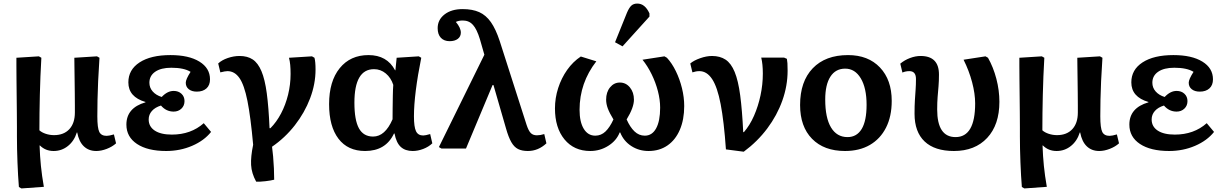

<svg xmlns="http://www.w3.org/2000/svg" viewBox="-20 -833 6860 1077"><path d="M100 224 86 216Q81 155 78 77.5Q75 0 75 -67Q75 -83 75 -118.5Q75 -154 74.5 -200Q74 -246 73.5 -295Q73 -344 72.5 -388.5Q72 -433 72 -465Q72 -497 72 -509L198 -517L212 -509Q206 -405 203.5 -300.5Q201 -196 201 -102Q214 -90 236.5 -82.5Q259 -75 283 -75Q338 -75 369 -108.5Q400 -142 400 -202Q400 -211 400 -240.5Q400 -270 399.5 -310Q399 -350 398.5 -390Q398 -430 397.5 -462.5Q397 -495 397 -509L524 -517L538 -509Q533 -435 530.5 -378Q528 -321 527 -273.5Q526 -226 526 -181Q526 -115 537 -93Q548 -71 578 -71Q592 -71 619 -79L631 -29Q610 -10 579 2Q548 14 520 14Q478 14 450.5 -12Q423 -38 413 -90H411Q396 -42 361 -14Q326 14 281 14Q235 14 204 -17H202Q204 43 209.5 97.5Q215 152 226 215Z M912 14Q808 14 748.5 -25.5Q689 -65 689 -134Q689 -228 796 -259V-261Q700 -289 700 -371Q700 -442 763 -483Q826 -524 936 -524Q1039 -524 1098.5 -487.5Q1158 -451 1158 -388Q1158 -355 1138 -337Q1118 -319 1084 -319Q1056 -319 1039 -332.5Q1022 -346 1022 -369Q1022 -388 1049 -430Q1012 -453 941 -453Q883 -453 850.5 -430.5Q818 -408 818 -369Q818 -341 836.5 -320Q855 -299 887 -289Q919 -323 954 -323Q981 -323 998 -307Q1015 -291 1015 -266Q1015 -240 997.5 -223.5Q980 -207 954 -207Q912 -207 883 -241Q850 -231 832 -210.5Q814 -190 814 -163Q814 -123 848 -100.5Q882 -78 944 -78Q1051 -78 1123 -142L1164 -93Q1125 -44 1057.5 -15Q990 14 912 14Z M1417 186Q1391 139 1388.5 92.5Q1386 46 1400 -21Q1386 -177 1368 -267Q1350 -357 1323 -395.5Q1296 -434 1256 -434Q1243 -434 1216 -427L1204 -477Q1224 -496 1257.5 -507.5Q1291 -519 1324 -519Q1368 -519 1397.5 -499.5Q1427 -480 1446.5 -434Q1466 -388 1476.5 -309.5Q1487 -231 1492 -114H1497Q1531 -148 1556.5 -196.5Q1582 -245 1596 -302Q1610 -359 1610 -418Q1610 -447 1608 -468.5Q1606 -490 1601 -509L1730 -517L1744 -509Q1750 -487 1750 -443Q1750 -362 1719.5 -281.5Q1689 -201 1634 -130.5Q1579 -60 1506 -10Q1509 11 1512 44Q1515 77 1516.5 112Q1518 147 1518 175Q1499 180 1468.5 183.5Q1438 187 1417 186Z M2028 14Q1931 14 1878.5 -55Q1826 -124 1826 -249Q1826 -377 1885.5 -450.5Q1945 -524 2047 -524Q2151 -524 2196 -439H2198L2205 -509L2329 -517L2343 -509Q2323 -410 2312.5 -326.5Q2302 -243 2302 -181Q2302 -121 2313.5 -97Q2325 -73 2354 -73Q2366 -73 2393 -81L2405 -29Q2384 -9 2354 2.5Q2324 14 2295 14Q2253 14 2228 -9Q2203 -32 2193 -84H2190Q2144 14 2028 14ZM2073 -67Q2140 -67 2182 -164Q2182 -190 2182.5 -225.5Q2183 -261 2183.5 -295.5Q2184 -330 2186 -357Q2173 -397 2144 -421Q2115 -445 2078 -445Q1968 -445 1968 -257Q1968 -159 1993.5 -113Q2019 -67 2073 -67Z M3033 -81 3045 -29Q2999 14 2941 14Q2908 14 2886 3Q2864 -8 2848 -36Q2832 -64 2818 -114L2748 -356H2743L2594 0H2456L2442 -8L2697 -526L2672 -613Q2655 -669 2633 -693.5Q2611 -718 2576 -718Q2553 -718 2537 -710Q2565 -677 2565 -650Q2565 -628 2548 -615Q2531 -602 2502 -602Q2471 -602 2453 -621Q2435 -640 2435 -675Q2435 -722 2473.5 -752Q2512 -782 2575 -782Q2630 -782 2668 -765Q2706 -748 2733.5 -709Q2761 -670 2783 -603L2934 -132Q2945 -99 2957.5 -86.5Q2970 -74 2992 -74Q3011 -74 3033 -81Z M3291 14Q3200 14 3146.5 -51Q3093 -116 3093 -225Q3093 -283 3111 -339Q3129 -395 3161.5 -441Q3194 -487 3238 -516L3325 -489Q3231 -368 3231 -217Q3231 -149 3254.5 -110.5Q3278 -72 3319 -72Q3352 -72 3376.5 -95.5Q3401 -119 3421 -163Q3399 -199 3389.5 -224.5Q3380 -250 3380 -274Q3380 -316 3402 -343Q3424 -370 3457 -370Q3491 -370 3513.5 -342.5Q3536 -315 3536 -274Q3536 -230 3495 -163Q3514 -120 3539 -96Q3564 -72 3597 -72Q3638 -72 3660.5 -113Q3683 -154 3683 -229Q3683 -273 3670.5 -321.5Q3658 -370 3635.5 -416Q3613 -462 3584 -498L3707 -517L3721 -509Q3749 -479 3771 -434Q3793 -389 3805.5 -338Q3818 -287 3818 -238Q3818 -162 3793.5 -105Q3769 -48 3724 -17Q3679 14 3618 14Q3564 14 3521 -14Q3478 -42 3459 -90H3456Q3438 -44 3392 -15Q3346 14 3291 14ZM3472 -573 3430 -596 3497 -762Q3509 -790 3521.5 -801.5Q3534 -813 3555 -813Q3598 -813 3623 -758V-740Z M4152 18 4052 5Q4041 -152 4022.5 -248.5Q4004 -345 3974.5 -389.5Q3945 -434 3903 -434Q3884 -434 3864 -427L3852 -477Q3872 -494 3907.5 -506.5Q3943 -519 3974 -519Q4019 -519 4050 -498.5Q4081 -478 4101 -429.5Q4121 -381 4132 -298.5Q4143 -216 4149 -92H4153Q4186 -130 4209.5 -183.5Q4233 -237 4246 -298Q4259 -359 4259 -420Q4259 -474 4250 -510H4378L4394 -503Q4396 -491 4397 -478Q4398 -465 4398 -436Q4398 -352 4368.5 -269Q4339 -186 4284 -112.5Q4229 -39 4152 18Z M4720 14Q4602 14 4535 -54.5Q4468 -123 4468 -244Q4468 -376 4539 -450Q4610 -524 4737 -524Q4850 -524 4916 -454.5Q4982 -385 4982 -267Q4982 -180 4950 -117Q4918 -54 4859.5 -20Q4801 14 4720 14ZM4734 -64Q4786 -64 4813.5 -109.5Q4841 -155 4841 -245Q4841 -339 4808.5 -393.5Q4776 -448 4721 -448Q4667 -448 4638 -403Q4609 -358 4609 -275Q4609 -172 4641.5 -118Q4674 -64 4734 -64Z M5331 14Q5223 14 5166.5 -39.5Q5110 -93 5110 -195Q5110 -240 5112 -271.5Q5114 -303 5116 -330.5Q5118 -358 5118 -390Q5118 -434 5081 -434Q5060 -434 5042 -426L5030 -476Q5054 -496 5084.5 -507.5Q5115 -519 5144 -519Q5247 -519 5247 -415Q5247 -378 5244.5 -349Q5242 -320 5239.5 -289.5Q5237 -259 5237 -219Q5237 -64 5340 -64Q5450 -64 5450 -253Q5450 -307 5433 -371.5Q5416 -436 5385 -498L5508 -517L5522 -509Q5552 -456 5569 -391Q5586 -326 5586 -262Q5586 -133 5517.5 -59.5Q5449 14 5331 14Z M5726 224 5712 216Q5707 155 5704 77.5Q5701 0 5701 -67Q5701 -83 5701 -118.5Q5701 -154 5700.5 -200Q5700 -246 5699.5 -295Q5699 -344 5698.5 -388.5Q5698 -433 5698 -465Q5698 -497 5698 -509L5824 -517L5838 -509Q5832 -405 5829.5 -300.5Q5827 -196 5827 -102Q5840 -90 5862.5 -82.5Q5885 -75 5909 -75Q5964 -75 5995 -108.5Q6026 -142 6026 -202Q6026 -211 6026 -240.5Q6026 -270 6025.5 -310Q6025 -350 6024.5 -390Q6024 -430 6023.5 -462.5Q6023 -495 6023 -509L6150 -517L6164 -509Q6159 -435 6156.5 -378Q6154 -321 6153 -273.5Q6152 -226 6152 -181Q6152 -115 6163 -93Q6174 -71 6204 -71Q6218 -71 6245 -79L6257 -29Q6236 -10 6205 2Q6174 14 6146 14Q6104 14 6076.5 -12Q6049 -38 6039 -90H6037Q6022 -42 5987 -14Q5952 14 5907 14Q5861 14 5830 -17H5828Q5830 43 5835.5 97.5Q5841 152 5852 215Z M6538 14Q6434 14 6374.5 -25.5Q6315 -65 6315 -134Q6315 -228 6422 -259V-261Q6326 -289 6326 -371Q6326 -442 6389 -483Q6452 -524 6562 -524Q6665 -524 6724.5 -487.5Q6784 -451 6784 -388Q6784 -355 6764 -337Q6744 -319 6710 -319Q6682 -319 6665 -332.5Q6648 -346 6648 -369Q6648 -388 6675 -430Q6638 -453 6567 -453Q6509 -453 6476.5 -430.5Q6444 -408 6444 -369Q6444 -341 6462.5 -320Q6481 -299 6513 -289Q6545 -323 6580 -323Q6607 -323 6624 -307Q6641 -291 6641 -266Q6641 -240 6623.5 -223.5Q6606 -207 6580 -207Q6538 -207 6509 -241Q6476 -231 6458 -210.5Q6440 -190 6440 -163Q6440 -123 6474 -100.5Q6508 -78 6570 -78Q6677 -78 6749 -142L6790 -93Q6751 -44 6683.5 -15Q6616 14 6538 14Z"/></svg>

Font: Literata 12pt SemiBold
Style: Regular
Weight: 600
Designer: Latin by Veronika Burian and Jose Scaglione. Greek by Irene Vlachou. Cyrillic by Vera Evstafieva.
Foundry: TypeTogether
Version: Version 3.002